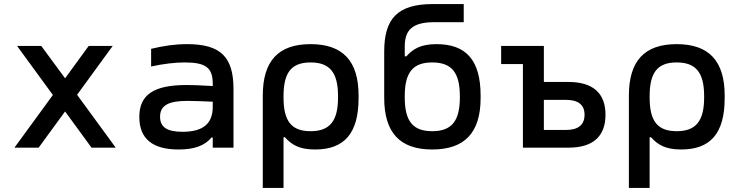

<svg xmlns="http://www.w3.org/2000/svg" viewBox="-20 -726 3640 944"><path d="M64 -500 240 -259 51 0H170L300 -178L430 0H549L359 -260L534 -500H416L300 -341L183 -500Z M900 -509C840 -509 786 -501 723 -486V-399C782 -412 839 -419 889 -419C990 -419 1026 -394 1026 -315V-303C965 -307 921 -308 897 -308C734 -308 665 -259 665 -151C665 -43 731 9 858 9C934 9 986 -9 1020 -50H1026V0H1128V-288C1128 -446 1065 -509 900 -509ZM767 -152C767 -207 807 -230 902 -230C931 -230 981 -228 1026 -226V-201C1026 -119 980 -78 877 -78C801 -78 767 -101 767 -152Z M1743 -244V-256C1743 -427 1665 -509 1507 -509C1349 -509 1272 -427 1272 -256V198H1374V-51H1381C1413 -16 1449 9 1529 9C1672 9 1743 -69 1743 -244ZM1374 -247V-253C1374 -370 1413 -419 1507 -419C1601 -419 1642 -370 1642 -253V-247C1642 -130 1601 -81 1507 -81C1413 -81 1374 -130 1374 -247Z M2343 -244V-256C2343 -431 2271 -509 2126 -509C2047 -509 2009 -484 1978 -449H1970V-496C1970 -579 2007 -617 2117 -617H2260V-706H2108C1933 -706 1869 -633 1869 -472V-245C1869 -74 1946 9 2105 9C2264 9 2343 -73 2343 -244ZM1970 -247V-253C1970 -370 2010 -419 2105 -419C2200 -419 2241 -370 2241 -253V-247C2241 -130 2200 -81 2105 -81C2010 -81 1970 -130 1970 -247Z M2551 0H2775C2895 0 2957 -55 2957 -162C2957 -268 2895 -323 2775 -323H2654V-500H2444V-411H2551ZM2654 -87V-235H2762C2823 -235 2854 -211 2854 -162C2854 -112 2823 -87 2762 -87Z M3543 -244V-256C3543 -427 3465 -509 3307 -509C3149 -509 3072 -427 3072 -256V198H3174V-51H3181C3213 -16 3249 9 3329 9C3472 9 3543 -69 3543 -244ZM3174 -247V-253C3174 -370 3213 -419 3307 -419C3401 -419 3442 -370 3442 -253V-247C3442 -130 3401 -81 3307 -81C3213 -81 3174 -130 3174 -247Z"/></svg>

Font: LT Wave Mono Medium
Style: Regular
Weight: 500
Designer: Daniel Lyons
Version: Version 2.5 (Glyphs App)